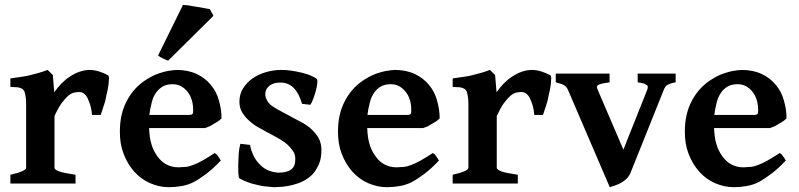

<svg xmlns="http://www.w3.org/2000/svg" viewBox="-20 -758 3299 793"><path d="M426.8 -446.8Q429.7 -445.3 430.2 -435.1Q430.2 -429.2 428.2 -409.2Q426.3 -392.1 421.9 -375Q419.9 -369.1 418 -357.2Q416 -345.2 414.1 -338.9Q412.1 -332 408.4 -321Q404.8 -310.1 403.8 -307.1Q397.9 -287.1 396 -283.2H359.9Q358.9 -302.2 354 -319.8Q351.1 -332 342.8 -350.1Q337.9 -362.3 327.1 -371.1Q319.3 -377.9 306.2 -377.9Q296.4 -377.9 284.2 -375Q272.9 -372.1 259.8 -360.8Q246.6 -348.6 233.9 -331.1Q219.7 -311 205.1 -278.8V-64.9Q205.1 -57.1 225.1 -49.8Q241.2 -43.9 292 -36.1V0H22.9V-36.1Q87.9 -51.3 87.9 -64.9V-324.2Q87.9 -344.2 86.9 -351.1Q85.4 -361.8 84 -369.1Q83 -374 81.1 -379.9Q80.1 -381.8 78.6 -383.3Q77.1 -384.8 77.1 -386.2Q72.3 -391.1 69.8 -392.1Q64 -395 60.1 -396Q52.2 -397.9 45.9 -397.9Q31.7 -397.9 22.9 -398.9V-434.1Q32.7 -436 49.8 -438Q66.9 -439.9 69.8 -440.9Q95.7 -444.8 106.9 -448.2L140.1 -457Q154.3 -460.9 176.8 -469.2L198.2 -448.2L204.1 -377Q217.8 -396.5 233.9 -413.1Q252.9 -432.1 269 -441.9Q291 -456.1 309.1 -461.9Q329.1 -468.8 350.1 -469.2Q368.2 -469.2 388.9 -462.9Q409.7 -456.5 426.8 -446.8Z M674.8 -507.8Q670.9 -507.8 665 -511.2Q663.1 -512.2 658.4 -514.2Q653.8 -516.1 651.9 -517.1Q644 -521 641.1 -522.9Q635.3 -526.9 632.8 -528.8L735.8 -737.8L757.8 -735.8Q763.7 -734.9 776.4 -732.4Q789.1 -730 792 -730Q804.2 -728 825.7 -724.1Q843.8 -721.2 846.7 -720.2L861.8 -692.9ZM625 -376Q612.8 -358.9 606.9 -335.9Q599.1 -305.2 596.7 -283.2H759.8Q771 -283.2 774.9 -287.1Q777.8 -290 777.8 -300.8Q777.8 -320.8 774.9 -334Q770 -356 760.7 -370.1Q751 -386.2 733.9 -398.2Q716.8 -410.2 692.9 -410.2Q668.9 -410.2 652.8 -401.1Q636.7 -392.1 625 -376ZM895 -269Q888.2 -262.2 881.8 -257.8Q875 -252.9 863.8 -247.1Q862.8 -246.1 855.7 -241.9Q848.6 -237.8 844.7 -235.8Q840.8 -233.9 834.2 -231.9Q827.6 -230 826.7 -229H595.7Q597.7 -188 605 -164.1Q612.8 -136.2 629.9 -112.8Q646 -89.8 667 -79.1Q689.5 -66.9 717.8 -66.9Q727.5 -66.9 748 -68.8Q760.3 -69.8 778.8 -77.1Q796.9 -84 816.9 -95.2Q844.7 -111.3 866.7 -126Q870.6 -124 874 -121.1Q877.9 -117.2 881.8 -110.8Q883.8 -107.9 885.3 -106Q886.7 -104 887.7 -102.1Q888.7 -100.1 889.9 -98.1Q891.1 -96.2 892.1 -95.2Q861.3 -62 832 -40Q802.7 -18.1 779.8 -5.9Q757.8 5.4 731 10.3Q704.1 15.1 676.8 15.1Q637.7 15.1 598.6 -2Q562.5 -18.1 534.7 -48.8Q507.8 -78.6 490.7 -122.1Q474.6 -163.1 475.1 -215.8Q475.1 -282.7 500 -334Q526.9 -389.2 574.7 -422.9Q585.9 -430.7 604 -440.9Q618.2 -448.7 636.7 -455.1Q660.6 -462.9 672.9 -464.8Q696.8 -468.8 710 -469.2Q756.8 -469.2 793 -452.1Q827.1 -436 850.1 -408.2Q874 -380.4 883.8 -344.2Q895 -306.2 895 -269Z M1307.6 -138.2Q1307.6 -104 1296.9 -79.1Q1284.7 -52.2 1270 -37.1Q1253.9 -21 1231.9 -9.8Q1214.8 -1 1189 5.9Q1170.9 10.7 1147.9 13.2Q1122.1 15.1 1113.8 15.1Q1109.9 15.1 1103.8 14.6Q1097.7 14.2 1090.8 13.2Q1084 12.2 1079.6 12.2Q1062.5 11.2 1043 5.9Q1020 1 1004.9 -4.9Q985.8 -11.7 969.7 -21Q965.8 -22.9 964.8 -38.1Q963.9 -49.3 963.9 -76.2Q963.9 -90.3 965.8 -122.1Q966.8 -141.1 972.7 -164.1L1012.7 -159.2Q1016.6 -136.2 1028.8 -111.8Q1037.6 -93.8 1055.7 -76.2Q1071.8 -60.1 1090.8 -53.2Q1111.8 -45.4 1130.9 -44.9Q1165 -44.9 1182.6 -58.1Q1199.7 -70.3 1199.7 -100.1Q1199.7 -121.1 1189.9 -134.8Q1176.8 -152.8 1163.8 -163.8Q1150.9 -174.8 1126 -189L1083 -211.9Q1077.1 -214.8 1042 -234.9Q1024.9 -244.6 1005.9 -262.2Q990.7 -276.4 979 -295.9Q969.2 -313 968.8 -337.9Q968.8 -368.7 983.9 -393.1Q1000 -418 1022.9 -434.1Q1047.9 -451.2 1078.9 -460.2Q1109.9 -469.2 1142.6 -469.2Q1164.6 -469.2 1185.5 -465.8Q1199.7 -463.9 1225.6 -458Q1249.5 -452.1 1261.7 -446.8Q1281.7 -438 1289.6 -431.2Q1291.5 -428.2 1290.5 -415Q1289.6 -401.9 1284.7 -383.8Q1281.7 -371.6 1273.9 -350.1Q1267.1 -332 1261.7 -325.2L1227.5 -329.1Q1215.3 -372.1 1192.9 -395Q1170.9 -417 1137.7 -417Q1108.9 -417 1092.8 -403.8Q1075.7 -389.6 1075.7 -370.1Q1075.7 -355 1084 -341.8Q1091.8 -327.6 1106 -318.8Q1121.1 -308.1 1141.6 -297.9L1188 -272.9Q1210 -261.7 1231 -250Q1253.9 -236.8 1268.6 -222.2Q1288.6 -202.1 1296.9 -186Q1307.6 -164.1 1307.6 -138.2Z M1525.9 -376Q1513.7 -358.9 1507.8 -335.9Q1500 -305.2 1497.6 -283.2H1660.6Q1671.9 -283.2 1675.8 -287.1Q1678.7 -290 1678.7 -300.8Q1678.7 -320.8 1675.8 -334Q1670.9 -356 1661.6 -370.1Q1651.9 -386.2 1634.8 -398.2Q1617.7 -410.2 1593.8 -410.2Q1569.8 -410.2 1553.7 -401.1Q1537.6 -392.1 1525.9 -376ZM1795.9 -269Q1789.1 -262.2 1782.7 -257.8Q1775.9 -252.9 1764.6 -247.1Q1763.7 -246.1 1756.6 -241.9Q1749.5 -237.8 1745.6 -235.8Q1741.7 -233.9 1735.1 -231.9Q1728.5 -230 1727.5 -229H1496.6Q1498.5 -188 1505.9 -164.1Q1513.7 -136.2 1530.8 -112.8Q1546.9 -89.8 1567.9 -79.1Q1590.3 -66.9 1618.7 -66.9Q1628.4 -66.9 1648.9 -68.8Q1661.1 -69.8 1679.7 -77.1Q1697.8 -84 1717.8 -95.2Q1745.6 -111.3 1767.6 -126Q1771.5 -124 1774.9 -121.1Q1778.8 -117.2 1782.7 -110.8Q1784.7 -107.9 1786.1 -106Q1787.6 -104 1788.6 -102.1Q1789.6 -100.1 1790.8 -98.1Q1792 -96.2 1793 -95.2Q1762.2 -62 1732.9 -40Q1703.6 -18.1 1680.7 -5.9Q1658.7 5.4 1631.8 10.3Q1605 15.1 1577.6 15.1Q1538.6 15.1 1499.5 -2Q1463.4 -18.1 1435.5 -48.8Q1408.7 -78.6 1391.6 -122.1Q1375.5 -163.1 1376 -215.8Q1376 -282.7 1400.9 -334Q1427.7 -389.2 1475.6 -422.9Q1486.8 -430.7 1504.9 -440.9Q1519 -448.7 1537.6 -455.1Q1561.5 -462.9 1573.7 -464.8Q1597.7 -468.8 1610.8 -469.2Q1657.7 -469.2 1693.8 -452.1Q1728 -436 1751 -408.2Q1774.9 -380.4 1784.7 -344.2Q1795.9 -306.2 1795.9 -269Z M2253.4 -446.8Q2256.3 -445.3 2256.8 -435.1Q2256.8 -429.2 2254.9 -409.2Q2252.9 -392.1 2248.5 -375Q2246.6 -369.1 2244.6 -357.2Q2242.7 -345.2 2240.7 -338.9Q2238.8 -332 2235.1 -321Q2231.4 -310.1 2230.5 -307.1Q2224.6 -287.1 2222.7 -283.2H2186.5Q2185.5 -302.2 2180.7 -319.8Q2177.7 -332 2169.4 -350.1Q2164.6 -362.3 2153.8 -371.1Q2146 -377.9 2132.8 -377.9Q2123 -377.9 2110.8 -375Q2099.6 -372.1 2086.4 -360.8Q2073.2 -348.6 2060.5 -331.1Q2046.4 -311 2031.7 -278.8V-64.9Q2031.7 -57.1 2051.8 -49.8Q2067.9 -43.9 2118.7 -36.1V0H1849.6V-36.1Q1914.6 -51.3 1914.6 -64.9V-324.2Q1914.6 -344.2 1913.6 -351.1Q1912.1 -361.8 1910.6 -369.1Q1909.7 -374 1907.7 -379.9Q1906.7 -381.8 1905.3 -383.3Q1903.8 -384.8 1903.8 -386.2Q1898.9 -391.1 1896.5 -392.1Q1890.6 -395 1886.7 -396Q1878.9 -397.9 1872.6 -397.9Q1858.4 -397.9 1849.6 -398.9V-434.1Q1859.4 -436 1876.5 -438Q1893.6 -439.9 1896.5 -440.9Q1922.4 -444.8 1933.6 -448.2L1966.8 -457Q1981 -460.9 2003.4 -469.2L2024.9 -448.2L2030.8 -377Q2044.4 -396.5 2060.5 -413.1Q2079.6 -432.1 2095.7 -441.9Q2117.7 -456.1 2135.7 -461.9Q2155.8 -468.8 2176.8 -469.2Q2194.8 -469.2 2215.6 -462.9Q2236.3 -456.5 2253.4 -446.8Z M2770.5 -418Q2757.3 -416 2747.6 -412.1Q2739.7 -409.2 2734.4 -405.8Q2730.5 -403.8 2726.6 -397Q2723.6 -392.6 2720.7 -384.8L2582.5 -40Q2577.6 -30.3 2569.3 -21Q2561.5 -13.2 2548.6 -5.1Q2535.6 2.9 2523.4 6.8Q2502.4 13.7 2498.5 15.1L2326.7 -384.8Q2320.8 -398.9 2310.5 -405.8Q2303.7 -410.6 2275.4 -418V-454.1H2497.6V-418Q2470.7 -414.1 2467.8 -413.1Q2453.6 -409.2 2450.7 -407.2Q2445.8 -404.3 2445.3 -397.9Q2445.3 -395 2449.7 -384.8L2554.7 -140.1L2652.3 -384.8Q2655.3 -391.6 2655.5 -397.7Q2655.8 -403.8 2652.3 -405.8Q2644.5 -410.6 2639.6 -413.1Q2637.7 -414.1 2613.8 -418V-454.1H2770.5Z M2958.5 -376Q2946.3 -358.9 2940.4 -335.9Q2932.6 -305.2 2930.2 -283.2H3093.3Q3104.5 -283.2 3108.4 -287.1Q3111.3 -290 3111.3 -300.8Q3111.3 -320.8 3108.4 -334Q3103.5 -356 3094.2 -370.1Q3084.5 -386.2 3067.4 -398.2Q3050.3 -410.2 3026.4 -410.2Q3002.4 -410.2 2986.3 -401.1Q2970.2 -392.1 2958.5 -376ZM3228.5 -269Q3221.7 -262.2 3215.3 -257.8Q3208.5 -252.9 3197.3 -247.1Q3196.3 -246.1 3189.2 -241.9Q3182.1 -237.8 3178.2 -235.8Q3174.3 -233.9 3167.7 -231.9Q3161.1 -230 3160.2 -229H2929.2Q2931.2 -188 2938.5 -164.1Q2946.3 -136.2 2963.4 -112.8Q2979.5 -89.8 3000.5 -79.1Q3022.9 -66.9 3051.3 -66.9Q3061 -66.9 3081.5 -68.8Q3093.8 -69.8 3112.3 -77.1Q3130.4 -84 3150.4 -95.2Q3178.2 -111.3 3200.2 -126Q3204.1 -124 3207.5 -121.1Q3211.4 -117.2 3215.3 -110.8Q3217.3 -107.9 3218.8 -106Q3220.2 -104 3221.2 -102.1Q3222.2 -100.1 3223.4 -98.1Q3224.6 -96.2 3225.6 -95.2Q3194.8 -62 3165.5 -40Q3136.2 -18.1 3113.3 -5.9Q3091.3 5.4 3064.5 10.3Q3037.6 15.1 3010.3 15.1Q2971.2 15.1 2932.1 -2Q2896 -18.1 2868.2 -48.8Q2841.3 -78.6 2824.2 -122.1Q2808.1 -163.1 2808.6 -215.8Q2808.6 -282.7 2833.5 -334Q2860.4 -389.2 2908.2 -422.9Q2919.4 -430.7 2937.5 -440.9Q2951.7 -448.7 2970.2 -455.1Q2994.1 -462.9 3006.3 -464.8Q3030.3 -468.8 3043.5 -469.2Q3090.3 -469.2 3126.5 -452.1Q3160.6 -436 3183.6 -408.2Q3207.5 -380.4 3217.3 -344.2Q3228.5 -306.2 3228.5 -269Z"/></svg>

Font: Gentium Basic
Style: Bold
Weight: 700
Designer: J. Victor Gaultney and Annie Olsen
Foundry: SIL International
Version: Version 1.100